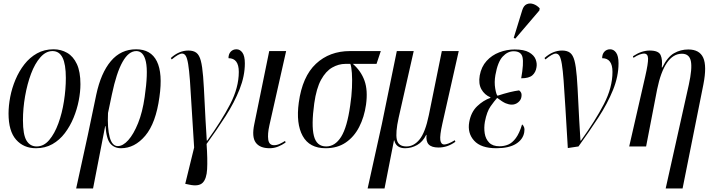

<svg xmlns="http://www.w3.org/2000/svg" viewBox="-20 -823 3998 1079"><path d="M182 10Q113 10 70.5 -38Q28 -86 28 -185Q28 -229 37.5 -278.5Q47 -328 67 -375.5Q87 -423 117 -461.5Q147 -500 188 -523Q229 -546 281 -546Q323 -546 357.5 -526Q392 -506 412 -463Q432 -420 432 -350Q432 -307 422.5 -258Q413 -209 393.5 -161.5Q374 -114 344.5 -75Q315 -36 274.5 -13Q234 10 182 10ZM186 0Q226 0 256.5 -36Q287 -72 308 -129.5Q329 -187 339.5 -254.5Q350 -322 350 -385Q350 -462 331.5 -499Q313 -536 275 -536Q238 -536 207 -501Q176 -466 154.5 -408.5Q133 -351 121 -282.5Q109 -214 109 -147Q109 -66 129 -33Q149 0 186 0Z M408 236 474 -66 521 -291Q547 -413 603 -479.5Q659 -546 745 -546Q828 -546 861.5 -478.5Q895 -411 876 -278Q856 -131 796.5 -60.5Q737 10 660 10Q623 10 600.5 -15.5Q578 -41 573 -114H571L503 236ZM642 -2Q671 -2 701 -35.5Q731 -69 756 -131Q781 -193 793 -278Q813 -415 800 -475.5Q787 -536 746 -536Q660 -536 609 -293L587 -188Q583 -102 596.5 -52Q610 -2 642 -2Z M1045 215 1021 210 1071 6Q1062 -126 1057 -218Q1052 -310 1047.5 -369.5Q1043 -429 1037.5 -462.5Q1032 -496 1024 -509Q1016 -522 1003 -522Q985 -522 945 -489L940 -497Q986 -539 1039 -539Q1067 -539 1083.5 -526.5Q1100 -514 1108.5 -482Q1117 -450 1121.5 -393Q1126 -336 1130 -247.5Q1134 -159 1142 -33H1145Q1225 -144 1273.5 -237.5Q1322 -331 1322 -419Q1322 -496 1264 -496Q1264 -519 1276.5 -532.5Q1289 -546 1309 -546Q1329 -546 1342.5 -527Q1356 -508 1356 -467Q1356 -396 1326.5 -321.5Q1297 -247 1248 -170.5Q1199 -94 1141 -14Q1147 73 1144 127.5Q1141 182 1119 204Q1097 226 1045 215Z M1495 10Q1440 10 1417 -22Q1394 -54 1409 -125L1493 -536H1588L1494 -119Q1483 -70 1487.5 -38.5Q1492 -7 1520 -7Q1536 -7 1552 -14.5Q1568 -22 1582 -31L1585 -22Q1565 -8 1542.5 1Q1520 10 1495 10Z M1810 10Q1719 10 1681 -59Q1643 -128 1659 -246Q1679 -393 1755.5 -464.5Q1832 -536 1947 -536H2120L2096 -464H1963Q2009 -424 2028.5 -369.5Q2048 -315 2037 -235Q2027 -165 1998.5 -109.5Q1970 -54 1923 -22Q1876 10 1810 10ZM1813 0Q1863 0 1897 -54Q1931 -108 1948 -230Q1956 -283 1958 -330Q1960 -377 1957.5 -412.5Q1955 -448 1949 -464H1921Q1883 -464 1847 -443.5Q1811 -423 1784.5 -375Q1758 -327 1746 -242Q1729 -119 1744 -59.5Q1759 0 1813 0Z M2046 236 2126 -126 2210 -536H2305L2220 -160Q2202 -78 2210 -39Q2218 0 2264 0Q2306 0 2338 -39.5Q2370 -79 2390 -176L2463 -536H2558L2466 -128Q2451 -61 2454.5 -36Q2458 -11 2477 -11Q2485 -11 2500 -16.5Q2515 -22 2536 -35L2539 -26Q2515 -9 2492 -1.5Q2469 6 2444 6Q2406 6 2389.5 -11Q2373 -28 2377 -65H2375Q2356 -26 2324 -8Q2292 10 2257 10Q2206 10 2196 -34H2194L2141 236Z M2769 10Q2683 10 2644.5 -32.5Q2606 -75 2617 -137Q2627 -193 2661.5 -226Q2696 -259 2736 -273V-276Q2703 -290 2685.5 -321Q2668 -352 2676 -399Q2685 -448 2714.5 -480.5Q2744 -513 2786 -529Q2828 -545 2872 -545Q2925 -545 2953 -529Q2981 -513 2990 -490Q2999 -467 2995 -445Q2991 -417 2972 -400Q2953 -383 2909 -383Q2924 -467 2916.5 -501Q2909 -535 2866 -535Q2833 -535 2805 -505Q2777 -475 2764 -401Q2757 -361 2763 -326Q2769 -291 2776 -285Q2849 -309 2897 -315Q2903 -312 2908 -303Q2913 -294 2910 -277Q2907 -260 2891.5 -247.5Q2876 -235 2856 -235Q2840 -235 2822 -242.5Q2804 -250 2774 -273Q2758 -255 2737 -225.5Q2716 -196 2705 -139Q2699 -105 2704 -73.5Q2709 -42 2729 -21.5Q2749 -1 2787 -1Q2813 -1 2836 -10.5Q2859 -20 2879 -47Q2899 -74 2914 -124Q2922 -118 2925.5 -107Q2929 -96 2926 -79Q2919 -39 2879.5 -14.5Q2840 10 2769 10ZM2876 -606 2867 -610 2915 -766Q2923 -792 2940.5 -799.5Q2958 -807 2978 -800Q2998 -793 3013 -776L3011 -764Z M3171 9Q3163 -124 3157.5 -216.5Q3152 -309 3147.5 -369Q3143 -429 3137.5 -462.5Q3132 -496 3124 -509Q3116 -522 3103 -522Q3085 -522 3045 -489L3040 -497Q3086 -539 3139 -539Q3167 -539 3183.5 -526.5Q3200 -514 3208.5 -482Q3217 -450 3221.5 -393Q3226 -336 3230 -247.5Q3234 -159 3242 -33H3245Q3325 -144 3373.5 -237.5Q3422 -331 3422 -419Q3422 -496 3364 -496Q3364 -519 3376.5 -532.5Q3389 -546 3409 -546Q3429 -546 3442.5 -527Q3456 -508 3456 -467Q3456 -394 3425 -317.5Q3394 -241 3342.5 -162Q3291 -83 3231 0Z M3721 236 3851 -347Q3871 -438 3862.5 -479.5Q3854 -521 3812 -521Q3763 -521 3728 -470Q3693 -419 3673 -321L3611 0H3516L3606 -393Q3623 -467 3622 -494.5Q3621 -522 3599 -522Q3590 -522 3574.5 -516.5Q3559 -511 3540 -498L3537 -507Q3563 -524 3586 -531.5Q3609 -539 3631 -539Q3681 -539 3692.5 -513.5Q3704 -488 3699 -444H3702Q3731 -503 3768 -524Q3805 -545 3848 -545Q3911 -545 3932 -498.5Q3953 -452 3933 -349L3816 236Z"/></svg>

Font: Noto Serif Display ExtraCondensed
Style: Italic
Weight: 400
Width: 2
Italic angle: -12°
Designer: Monotype Design Team
Foundry: Monotype Imaging Inc.
Version: Version 2.009